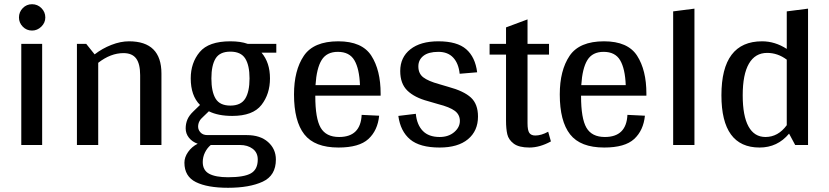

<svg xmlns="http://www.w3.org/2000/svg" viewBox="-20 -688 3934 911"><path d="M70 -605Q70 -631 88 -649.5Q106 -668 132 -668Q158 -668 176.5 -649.5Q195 -631 195 -605Q195 -580 176 -561.5Q157 -543 132 -543Q106 -543 88 -561.5Q70 -580 70 -605ZM180 0H81V-480H180Z M746 -339V0H645V-331Q645 -385 626 -410.5Q607 -436 566 -436Q505 -436 446 -390V0H345V-480H389L429 -430Q465 -458 508.5 -475Q552 -492 592 -492Q746 -492 746 -339Z M1291 -438H1221Q1261 -391 1261 -316Q1261 -242 1220.5 -190Q1180 -138 1082 -138Q1015 -138 971 -160L944 -134Q920 -114 920 -87Q920 -72 931.5 -59.5Q943 -47 964 -47H1151Q1215 -47 1252 -14Q1289 19 1289 69Q1289 145 1226.5 174Q1164 203 1062 203Q964 203 909.5 176Q855 149 855 84Q855 58 872.5 33Q890 8 918 -6Q892 -15 876.5 -34.5Q861 -54 861 -79Q861 -101 869 -120.5Q877 -140 898 -160L929 -190Q885 -234 885 -316Q885 -390 927.5 -441Q970 -492 1073 -492Q1122 -492 1155 -480H1291ZM1164 -316Q1164 -378 1143.5 -410.5Q1123 -443 1073 -443Q1023 -443 1003 -410.5Q983 -378 983 -316Q983 -253 1003 -220Q1023 -187 1073 -187Q1123 -187 1143.5 -220Q1164 -253 1164 -316ZM942 81Q942 120 972.5 136.5Q1003 153 1062 153Q1138 153 1170.5 134.5Q1203 116 1203 69Q1203 36 1179 18Q1155 0 1119 0H980Q963 14 952.5 35.5Q942 57 942 81Z M1476 -234V-232Q1476 -126 1501.5 -82Q1527 -38 1589 -38Q1691 -38 1696 -143L1779 -139Q1772 -69 1728 -28.5Q1684 12 1586 12Q1473 12 1424 -50.5Q1375 -113 1375 -240Q1375 -354 1421.5 -423Q1468 -492 1585 -492Q1698 -492 1742 -423.5Q1786 -355 1786 -244V-234ZM1477 -284H1688Q1685 -362 1661.5 -402Q1638 -442 1583 -442Q1530 -442 1506 -403Q1482 -364 1477 -284Z M2248 -135Q2248 -67 2200.5 -27.5Q2153 12 2066 12Q1972 12 1926 -26.5Q1880 -65 1870 -138L1953 -148Q1958 -96 1986 -67Q2014 -38 2066 -38Q2108 -38 2135 -61Q2162 -84 2162 -114Q2162 -144 2138 -162Q2114 -180 2059 -194L2011 -208Q1947 -225 1913 -258Q1879 -291 1879 -351Q1879 -416 1927 -454Q1975 -492 2060 -492Q2149 -492 2192 -454.5Q2235 -417 2244 -345L2161 -338Q2156 -387 2130.5 -414.5Q2105 -442 2060 -442Q2013 -442 1989 -423Q1965 -404 1965 -373Q1965 -339 1988.5 -321Q2012 -303 2063 -289L2107 -276Q2181 -256 2214.5 -225Q2248 -194 2248 -135Z M2594 -17Q2541 12 2492 12Q2442 12 2417.5 -6.5Q2393 -25 2387 -51Q2381 -77 2381 -115V-429H2303V-480H2381V-558L2483 -596V-480H2585V-429H2483V-103Q2483 -70 2491.5 -57.5Q2500 -45 2520 -45Q2548 -45 2581 -63Z M2737 -234V-232Q2737 -126 2762.5 -82Q2788 -38 2850 -38Q2952 -38 2957 -143L3040 -139Q3033 -69 2989 -28.5Q2945 12 2847 12Q2734 12 2685 -50.5Q2636 -113 2636 -240Q2636 -354 2682.5 -423Q2729 -492 2846 -492Q2959 -492 3003 -423.5Q3047 -355 3047 -244V-234ZM2738 -284H2949Q2946 -362 2922.5 -402Q2899 -442 2844 -442Q2791 -442 2767 -403Q2743 -364 2738 -284Z M3275 0H3174V-634L3275 -647Z M3814 -647V0H3753L3724 -54Q3669 12 3584 12Q3403 12 3403 -236Q3403 -492 3596 -492Q3657 -492 3713 -456V-634ZM3713 -94V-405Q3670 -437 3620 -437Q3563 -437 3533.5 -386Q3504 -335 3504 -236Q3504 -138 3531.5 -88Q3559 -38 3612 -38Q3672 -38 3713 -94Z"/></svg>

Font: Arya
Style: Regular
Weight: 400
Designer: Eduardo Rodriguez Tunni, Modular Infotech
Foundry: Eduardo Rodriguez Tunni, Modular Infotech
Version: Version 1.002